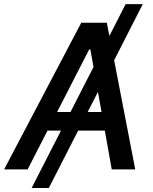

<svg xmlns="http://www.w3.org/2000/svg" viewBox="-41 -840 761 952"><path d="M666.9 -819.6 524.9 -541.2 629.6 0H513.1L478.7 -192.5H346.6L201 92.3H115.8L261.4 -192.5H194.6L95.9 0H-20.6L361.9 -727.3H488.6L501.4 -661.9L582 -819.6ZM308.6 -284.8 422.6 -507.8 407 -595.2H401.3L242.2 -284.8ZM444.6 -384.2 393.8 -284.8H462.4Z"/></svg>

Font: Inter UI Medium
Style: Italic
Weight: 500
Italic angle: 9.39999°
Designer: Rasmus Andersson
Foundry: rsms
Version: 3.2;8d6f07862